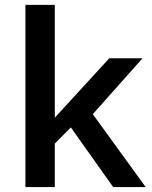

<svg xmlns="http://www.w3.org/2000/svg" viewBox="-20 -758 617 778"><path d="M83 -738.3H202.1V-281.2L422.9 -522H557.6L356 -295.4L570.3 0H438.5L267.1 -241.7L202.1 -176.3V0H83Z"/></svg>

Font: Monda SemiBold
Style: Regular
Weight: 600
Designer: Vernon Adams
Foundry: Vernon Adams
Version: Version 2.200